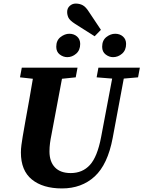

<svg xmlns="http://www.w3.org/2000/svg" viewBox="-20 -1036 803 1075"><path d="M521 -603 531 -657H763L753 -603L673 -596L611 -264Q583 -115 510 -48Q437 19 327 19Q220 19 158.5 -31Q97 -81 97 -182Q97 -202 100 -224.5Q103 -247 107 -271L122 -357Q133 -416 143.5 -476Q154 -536 164 -595L92 -603L102 -657H414L404 -603L327 -595L268 -281Q263 -257 260 -234.5Q257 -212 257 -188Q257 -131 287.5 -99Q318 -67 376 -67Q442 -67 483.5 -112.5Q525 -158 546 -268L608 -596ZM357 -716Q334 -716 314.5 -731Q295 -746 295 -774Q295 -810 319 -828.5Q343 -847 368 -847Q394 -847 411.5 -831.5Q429 -816 429 -790Q429 -755 406.5 -735.5Q384 -716 357 -716ZM510 -833 401 -902Q370 -922 363 -937.5Q356 -953 356 -969Q356 -990 370.5 -1003Q385 -1016 404 -1016Q426 -1016 443.5 -1006.5Q461 -997 479 -968L545 -869ZM613 -716Q591 -716 571.5 -731Q552 -746 552 -774Q552 -810 575.5 -828.5Q599 -847 625 -847Q651 -847 668.5 -831.5Q686 -816 686 -790Q686 -755 663.5 -735.5Q641 -716 613 -716Z"/></svg>

Font: Source Serif Pro
Style: Bold Italic
Weight: 700
Italic angle: -12°
Designer: Frank Grießhammer
Foundry: Adobe Systems Incorporated
Version: Version 3.001;hotconv 1.0.111;makeotfexe 2.5.65597